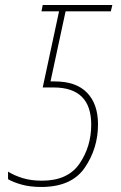

<svg xmlns="http://www.w3.org/2000/svg" viewBox="-20 -734 483 764"><path d="M144 10Q265 10 317.5 -67Q370 -144 370 -239Q370 -320 326.5 -365Q283 -410 198 -410H181L241 -689H421L427 -714H150L145 -689H215L150 -386H193Q343 -386 343 -238Q343 -151 296.5 -83Q250 -15 147 -15Q103 -15 69.5 -25.5Q36 -36 12 -51V-21Q32 -9 66 0.5Q100 10 144 10Z"/></svg>

Font: Noto Sans UI SemiCondensed Thin
Style: Italic
Weight: 250
Width: 4
Italic angle: -12°
Designer: Monotype Design Team
Foundry: Monotype Imaging Inc.
Version: Version 1.901